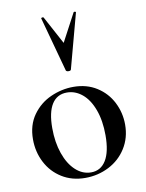

<svg xmlns="http://www.w3.org/2000/svg" viewBox="-84 -790 654 862"><g transform="rotate(-10 243.0 -358.5)"><path d="M33 -198Q33 -263 65.5 -308.5Q98 -354 148.5 -376.5Q199 -399 252 -399Q313 -399 358.5 -370Q404 -341 428 -293.5Q452 -246 452 -192Q452 -132 422.5 -85Q393 -38 343 -12.5Q293 13 235 13Q175 13 129 -15.5Q83 -44 58 -92.5Q33 -141 33 -198ZM357 -160Q357 -227 338.5 -277Q320 -327 288.5 -353Q257 -379 219 -379Q174 -379 150.5 -342Q127 -305 127 -233Q127 -168 145 -116.5Q163 -65 194.5 -36Q226 -7 265 -7Q309 -7 333 -46Q357 -85 357 -160ZM175 -729 244 -601 312 -729Q314 -731 318.5 -730Q323 -729 322 -726L255 -477Q253 -472 244 -472Q235 -472 232 -477L164 -726Q163 -729 168 -730Q173 -731 175 -729Z"/></g></svg>

Font: Cormorant Garamond SemiBold
Style: Regular
Weight: 600
Designer: Christian Thalmann (Catharsis Fonts)
Foundry: Catharsis Fonts
Version: Version 4.000